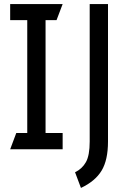

<svg xmlns="http://www.w3.org/2000/svg" viewBox="-20 -734 632 944"><path d="M288 0H30L60 -80H114V-635H30V-714H288L258 -635H204V-80H288ZM378 190 349 113Q384 96 402.5 63Q421 30 421 -38V-714H511V-38Q511 53 479.5 105Q448 157 378 190Z"/></svg>

Font: Advent Sans Logo
Style: Regular
Weight: 400
Designer: Types & Symbols
Foundry: Types & Symbols
Version: Version 1.002